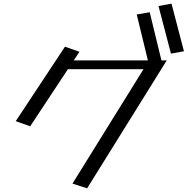

<svg xmlns="http://www.w3.org/2000/svg" viewBox="-20 -988 1032 1049"><path d="M727 -909 788 -658H383L414 -705L335 -733L66 -326L145 -298L351 -610H764L376 15L456 41L891 -658H862L798 -921ZM846 -955 914 -695 985 -708 917 -968Z"/></svg>

Font: LXGW Marker Gothic
Style: Regular
Weight: 400
Version: Version 1.001